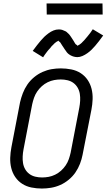

<svg xmlns="http://www.w3.org/2000/svg" viewBox="-20 -1077 616 1109"><path d="M222 12Q191 12 161.5 6Q132 0 108 -15.5Q84 -31 68 -54.5Q52 -78 45 -106.5Q38 -135 39 -165.5Q40 -196 46 -227L96 -487Q102 -513 112 -539Q122 -565 138 -588.5Q154 -612 177 -631Q200 -650 226 -661.5Q252 -673 278.5 -677.5Q305 -682 331 -682Q362 -682 392 -676Q422 -670 446 -654.5Q470 -639 486 -615.5Q502 -592 509 -563.5Q516 -535 515 -504.5Q514 -474 508 -443L457 -183Q452 -157 442 -131Q432 -105 416 -81.5Q400 -58 377 -39Q354 -20 328 -8.5Q302 3 275 7.5Q248 12 222 12ZM223 -52Q242 -52 261 -55.5Q280 -59 298.5 -68Q317 -77 332.5 -91Q348 -105 359.5 -122Q371 -139 377.5 -158Q384 -177 388 -195L438 -455Q442 -476 443 -496Q444 -516 441 -535Q438 -554 428.5 -570.5Q419 -587 404 -598Q389 -609 370 -613.5Q351 -618 331 -618Q312 -618 293 -614.5Q274 -611 255.5 -602Q237 -593 221.5 -579Q206 -565 194.5 -548Q183 -531 176.5 -512Q170 -493 166 -475L116 -215Q112 -194 111 -174Q110 -154 113 -135Q116 -116 125.5 -99.5Q135 -83 150 -72Q165 -61 184 -56.5Q203 -52 223 -52ZM229 -746 169 -783Q182 -801 193.5 -815.5Q205 -830 215.5 -842.5Q226 -855 236 -864.5Q246 -874 260 -884.5Q274 -895 289 -901Q304 -907 319 -907Q324 -907 329.5 -906.5Q335 -906 339 -904.5Q343 -903 347.5 -901Q352 -899 357 -897Q362 -895 365 -892Q368 -889 371.5 -886Q375 -883 378.5 -879.5Q382 -876 384.5 -872Q387 -868 390 -864Q393 -860 395 -856.5Q397 -853 399.5 -849.5Q402 -846 405 -841Q408 -836 410.5 -831.5Q413 -827 415.5 -823.5Q418 -820 422.5 -818Q427 -816 426 -812L425 -811Q426 -813 430.5 -814.5Q435 -816 438 -818.5Q441 -821 446 -824.5Q451 -828 452.5 -830Q454 -832 456 -834Q458 -836 460.5 -838.5Q463 -841 465.5 -843.5Q468 -846 470 -848.5Q472 -851 474.5 -854Q477 -857 480 -860.5Q483 -864 486 -867.5Q489 -871 491.5 -874.5Q494 -878 497.5 -882Q501 -886 504 -890.5Q507 -895 510 -899.5Q513 -904 516 -908L576 -872Q563 -854 551.5 -839Q540 -824 529.5 -812Q519 -800 509 -790Q499 -780 485 -770Q471 -760 456 -753.5Q441 -747 426 -747Q421 -747 415.5 -748Q410 -749 406 -750Q402 -751 397 -753Q392 -755 387.5 -757.5Q383 -760 379.5 -762.5Q376 -765 372.5 -768Q369 -771 366 -775Q363 -779 360.5 -783Q358 -787 355 -790.5Q352 -794 350 -798Q348 -802 345.5 -805Q343 -808 340 -813Q337 -818 334 -822.5Q331 -827 329 -830.5Q327 -834 322.5 -836.5Q318 -839 318 -843H319Q319 -842 314.5 -840Q310 -838 307 -836Q304 -834 299 -830Q294 -826 292.5 -824.5Q291 -823 289 -820.5Q287 -818 284.5 -816Q282 -814 279.5 -811.5Q277 -809 275 -806Q273 -803 270.5 -800Q268 -797 265 -794Q262 -791 259 -787.5Q256 -784 253 -780Q250 -776 247 -772Q244 -768 241 -764Q238 -760 235 -755.5Q232 -751 229 -746ZM573 -993H250L249 -1057H572Z"/></svg>

Font: Lode Term
Style: Italic
Weight: 400
Italic angle: -11°
Monospace: yes
Designer: Belleve Invis
Foundry: Belleve Invis
Version: Version 29.2.0